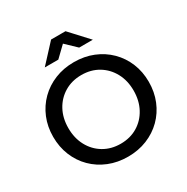

<svg xmlns="http://www.w3.org/2000/svg" viewBox="-209 -1121 1279 1315"><g transform="rotate(-30 430.0 -463.5)"><path d="M430 16Q348 16 279 -12Q210 -40 159 -90.5Q108 -141 80 -209.5Q52 -278 52 -358Q52 -438 80 -506Q108 -574 159 -624.5Q210 -675 279 -703Q348 -731 430 -731Q512 -731 581 -703Q650 -675 701 -624.5Q752 -574 780 -506Q808 -438 808 -358Q808 -278 780 -209.5Q752 -141 701 -90.5Q650 -40 581 -12Q512 16 430 16ZM430 -86Q506 -86 564 -121Q622 -156 655 -217.5Q688 -279 688 -358Q688 -437 655 -498Q622 -559 564 -594Q506 -629 430 -629Q355 -629 296.5 -594Q238 -559 205 -498Q172 -437 172 -358Q172 -279 205 -217.5Q238 -156 296.5 -121Q355 -86 430 -86ZM620 -799H512L378 -927H480L347 -799H240L373 -943H487Z"/></g></svg>

Font: Wix Madefor Display SemiBold
Style: Regular
Weight: 600
Designer: Dalton Maag Ltd
Foundry: Dalton Maag Ltd
Version: Version 3.100